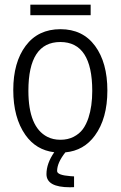

<svg xmlns="http://www.w3.org/2000/svg" viewBox="-20 -645 515 819"><path d="M109.4 -580.1V-625H366.7V-580.1ZM278.3 153.8Q178.2 153.8 178.2 97.7Q178.2 52.2 211.4 4.4Q133.8 -4.9 88.4 -69.3Q36.6 -143.1 36.6 -261Q36.6 -378.9 89.6 -449.7Q142.6 -520.5 237.8 -520.5Q333 -520.5 385.5 -449.2Q438 -377.9 438 -258.8Q438 -139.6 384.8 -66.9Q337.9 -2.4 258.8 4.9Q223.6 49.3 223.6 84.5Q223.6 102.1 280.3 106.4Q289.6 107.4 295.9 107.4V153.3ZM101.1 -257.8Q101.1 -103 181.6 -61.5Q206.1 -48.8 237.8 -48.8Q269.5 -48.8 294.2 -61.5Q318.8 -74.2 333.5 -94.2Q348.1 -114.3 357.4 -142.6Q373.5 -191.9 373.5 -257.3Q373.5 -465.8 237.3 -465.8Q101.1 -465.8 101.1 -257.8Z"/></svg>

Font: News Cycle
Style: Regular
Weight: 500
Version: Version 0.5.2